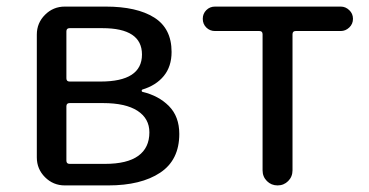

<svg xmlns="http://www.w3.org/2000/svg" viewBox="-20 -563 1119 583"><path d="M176.8 0Q141.6 0 116.7 -24.9Q91.8 -49.8 91.8 -85V-458Q91.8 -493.2 116.7 -518.1Q141.6 -543 176.8 -543H300.8Q395.5 -543 448.2 -509.8Q501 -476.6 501 -405.3Q501 -361.3 477.5 -332.5Q454.1 -303.7 412.1 -291Q410.2 -290 410.2 -287.6Q410.2 -285.2 412.1 -284.2Q461.9 -272.5 493.2 -240.7Q524.4 -209 524.4 -156.2Q524.4 -77.1 466.3 -38.6Q408.2 0 308.6 0ZM181.6 -325.2Q181.6 -315.4 191.4 -315.4H285.2Q411.1 -315.4 411.1 -397.5Q411.1 -477.5 291 -477.5H191.4Q181.6 -477.5 181.6 -467.8ZM181.6 -75.2Q181.6 -65.4 191.4 -65.4H298.8Q366.2 -65.4 399.9 -89.8Q433.6 -114.3 433.6 -161.1Q433.6 -203.1 397.5 -226.6Q361.3 -250 293 -250H191.4Q181.6 -250 181.6 -240.2Z M777.3 -45.9V-459Q777.3 -468.8 767.6 -468.8H632.8Q617.2 -468.8 606.4 -479.5Q595.7 -490.2 595.7 -505.9Q595.7 -521.5 606.4 -532.2Q617.2 -543 632.8 -543H1014.6Q1029.3 -543 1040.5 -532.2Q1051.8 -521.5 1051.8 -505.9Q1051.8 -490.2 1040.5 -479.5Q1029.3 -468.8 1014.6 -468.8H877.9Q868.2 -468.8 868.2 -459V-45.9Q868.2 -26.4 855 -13.2Q841.8 0 822.8 0Q803.7 0 790.5 -13.2Q777.3 -26.4 777.3 -45.9Z"/></svg>

Font: irohamaru Regular
Style: Regular
Weight: 400
Designer: [Source Han Sans]
Ryoko NISHIZUKA  (kana & ideographs); Paul D. Hunt (Latin, Greek & Cyrillic); Wenlong ZHANG  (bopomofo
Version: Version 1.00